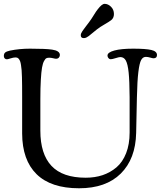

<svg xmlns="http://www.w3.org/2000/svg" viewBox="-24 -962 841 1004"><path d="M483.9 -809.1Q472.7 -800.3 459.2 -789.1Q445.8 -777.8 440.4 -773.7Q435.1 -769.5 428.2 -766.1Q421.4 -762.7 414.6 -762.7Q398.4 -762.7 398.4 -777.3Q398.4 -782.2 400.1 -786.9Q401.9 -791.5 406.2 -798.1Q410.6 -804.7 414.8 -810.3Q418.9 -815.9 427.2 -826.9Q435.5 -837.9 441.9 -846.2Q454.6 -863.3 467 -883.8Q479.5 -904.3 486.8 -913.1Q508.8 -941.9 522.9 -941.9Q541 -941.9 556.4 -926.8Q571.8 -911.6 571.8 -888.7Q571.8 -867.7 557.1 -856.4Q546.4 -848.1 522.2 -834.2Q498 -820.3 483.9 -809.1ZM691.9 -452.1 688 -267.1Q685.1 -130.9 607.4 -54.2Q529.8 22.5 389.6 22.5Q242.2 22.5 167.2 -51.3Q92.3 -125 91.8 -264.2V-455.6Q91.8 -489.7 91.6 -512.9Q91.3 -536.1 90.8 -558.6Q90.3 -581.1 89.1 -594.7Q87.9 -608.4 85.9 -621.3Q84 -634.3 81.5 -640.9Q79.1 -647.5 75.2 -652.8Q71.3 -658.2 66.9 -659.9Q62.5 -661.6 56.2 -661.6Q46.4 -661.6 31.2 -656.7Q16.1 -651.9 12.2 -651.9Q4.9 -651.9 0.5 -656.7Q-3.9 -661.6 -3.9 -668.9Q-3.9 -681.6 3.2 -687.5Q10.3 -693.4 27.8 -697.3Q77.6 -707.5 132.8 -707.5Q215.3 -707.5 248 -702.6Q289.1 -696.8 289.1 -674.3Q289.1 -667 283.9 -660.9Q278.8 -654.8 269 -654.8Q264.2 -654.8 253.7 -657.5Q243.2 -660.2 232.9 -660.2Q224.1 -660.2 218.5 -657.5Q212.9 -654.8 206.3 -642.8Q199.7 -630.9 195.8 -608.6Q191.9 -586.4 189.5 -544.7Q187 -502.9 187 -443.4V-278.8Q187 -156.7 245.1 -94.7Q303.2 -32.7 424.3 -32.7Q472.2 -32.7 512.5 -46.1Q552.7 -59.6 585 -86.9Q617.2 -114.3 635.5 -160.9Q653.8 -207.5 653.8 -269V-453.6Q653.3 -538.6 648.7 -583Q644 -627.4 634 -645.5Q624 -663.6 605 -663.6Q598.6 -663.6 580.6 -658Q562.5 -652.3 555.2 -652.3Q547.9 -652.3 543 -658.2Q538.1 -664.1 538.1 -671.4Q538.1 -688 573.7 -697.8Q609.4 -707.5 671.9 -707.5Q737.8 -707.5 767.3 -700.7Q796.9 -693.8 796.9 -674.3Q796.9 -657.2 778.8 -657.2Q773.9 -657.2 761.5 -660.9Q749 -664.6 738.8 -664.6Q723.1 -664.6 714.1 -648.2Q705.1 -631.8 699.5 -585.4Q693.8 -539.1 691.9 -452.1Z"/></svg>

Font: Cooper*
Style: Regular
Weight: 400
Designer: Owen Earl
Foundry: indestructible type*
Version: Version 0.001